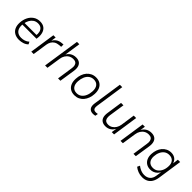

<svg xmlns="http://www.w3.org/2000/svg" viewBox="234 -2024 3521 3521"><g transform="rotate(45 1994.0 -263.5)"><path d="M266 8Q197 8 147.5 -20Q98 -48 74 -100.5Q50 -153 54 -226Q58 -304 88.5 -367Q119 -430 174 -468.5Q229 -507 305 -507Q377 -507 420 -472.5Q463 -438 478 -380Q493 -322 483 -254L480 -235H97L105 -284H451L430 -267Q439 -321 427.5 -363.5Q416 -406 385.5 -430.5Q355 -455 303 -455Q250 -455 211.5 -429Q173 -403 150 -361Q127 -319 119 -272L116 -252Q107 -190 122 -143.5Q137 -97 174.5 -72Q212 -47 268 -47Q311 -47 351.5 -60Q392 -73 427 -105L450 -59Q416 -24 365.5 -8Q315 8 266 8Z M580 0 654 -499H713L696 -384H691Q712 -436 756.5 -469Q801 -502 866 -507L905 -510V-450L854 -446Q801 -441 766 -419.5Q731 -398 711 -363Q691 -328 684 -283L642 0Z M938 0 1046 -719H1107L1057 -384H1051Q1076 -444 1124.5 -475.5Q1173 -507 1237 -507Q1291 -507 1326.5 -484.5Q1362 -462 1376.5 -417Q1391 -372 1382 -306L1335 0H1274L1319 -305Q1327 -351 1319 -383.5Q1311 -416 1287.5 -433Q1264 -450 1223 -450Q1173 -450 1134.5 -427Q1096 -404 1072 -364.5Q1048 -325 1041 -275L999 0Z M1704 8Q1638 8 1593 -20.5Q1548 -49 1526 -101.5Q1504 -154 1508 -225Q1511 -286 1529 -337Q1547 -388 1579.5 -426Q1612 -464 1656.5 -485.5Q1701 -507 1755 -507Q1821 -507 1866 -478.5Q1911 -450 1933 -397.5Q1955 -345 1951 -273Q1948 -213 1929.5 -162Q1911 -111 1879 -72.5Q1847 -34 1802.5 -13Q1758 8 1704 8ZM1706 -48Q1761 -48 1801 -78.5Q1841 -109 1863.5 -161.5Q1886 -214 1889 -278Q1894 -361 1857.5 -406Q1821 -451 1753 -451Q1698 -451 1657.5 -420.5Q1617 -390 1595 -338Q1573 -286 1569 -220Q1565 -139 1601 -93.5Q1637 -48 1706 -48Z M2184 8Q2121 8 2091.5 -32Q2062 -72 2073 -149L2158 -719H2220L2136 -153Q2131 -117 2136 -94Q2141 -71 2157.5 -60Q2174 -49 2201 -49Q2213 -49 2225.5 -50.5Q2238 -52 2252 -55L2242 0Q2230 4 2215 6Q2200 8 2184 8Z M2507 8Q2454 8 2418 -14.5Q2382 -37 2368 -81.5Q2354 -126 2364 -193L2409 -499H2471L2425 -194Q2419 -148 2426.5 -115.5Q2434 -83 2457.5 -66Q2481 -49 2520 -49Q2568 -49 2605 -72Q2642 -95 2666 -134Q2690 -173 2698 -223L2738 -499H2801L2727 0H2667L2685 -115H2689Q2662 -55 2615.5 -23.5Q2569 8 2507 8Z M2894 0 2968 -499H3027L3010 -384H3005Q3032 -444 3080.5 -475.5Q3129 -507 3193 -507Q3247 -507 3282.5 -484.5Q3318 -462 3332.5 -417Q3347 -372 3338 -306L3291 0H3230L3275 -305Q3283 -351 3275 -383.5Q3267 -416 3243.5 -433Q3220 -450 3179 -450Q3129 -450 3090.5 -427Q3052 -404 3028 -364.5Q3004 -325 2997 -275L2955 0Z M3645 192Q3585 192 3533.5 171.5Q3482 151 3445 120L3469 69Q3495 90 3522.5 104.5Q3550 119 3580 127.5Q3610 136 3642 136Q3711 136 3755.5 98.5Q3800 61 3811 -15L3828 -130L3831 -129Q3814 -92 3787 -66Q3760 -40 3725.5 -26Q3691 -12 3650 -12Q3590 -12 3547 -39.5Q3504 -67 3482 -116.5Q3460 -166 3464 -233Q3467 -289 3484.5 -339Q3502 -389 3534 -426.5Q3566 -464 3609.5 -485.5Q3653 -507 3708 -507Q3767 -507 3810.5 -475.5Q3854 -444 3869 -382H3866L3882 -499H3942L3871 -19Q3860 51 3830.5 98Q3801 145 3754.5 168.5Q3708 192 3645 192ZM3663 -68Q3719 -68 3759 -98Q3799 -128 3822 -178Q3845 -228 3847 -289Q3852 -364 3815.5 -407.5Q3779 -451 3710 -451Q3654 -451 3614 -421.5Q3574 -392 3551.5 -342Q3529 -292 3526 -232Q3521 -155 3557.5 -111.5Q3594 -68 3663 -68Z"/></g></svg>

Font: Nunitoga
Style: Light Italic
Weight: 300
Italic angle: -9°
Designer: Vernon Adams
Foundry: Vernon Adams
Version: Version 1.0